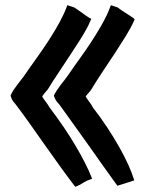

<svg xmlns="http://www.w3.org/2000/svg" viewBox="-20 -608 568 745"><path d="M267.1 -579.6Q273.9 -574.7 281.2 -570.3Q293.5 -562 299.3 -557.6Q305.2 -553.2 307.4 -551.8Q309.6 -550.3 311.5 -548.8Q324.2 -540 327.6 -538.1L334.5 -535.2Q327.1 -517.6 322.5 -508.8Q317.9 -500 314.5 -493.7Q296.4 -460.4 253.9 -397Q230 -360.8 212.4 -334Q182.6 -289.6 165.5 -261.2Q160.2 -254.9 151.4 -244.6L143.6 -233.9Q147.5 -226.1 157 -213.9Q166.5 -201.7 172.4 -190.9Q232.4 -111.8 273.4 -42Q314.5 27.8 334.5 78.1L337.4 85.9L329.6 88.4Q314.9 93.3 304.7 100.1Q293 108.4 277.3 114.7L272 116.7Q226.6 58.1 153.3 -46.4Q122.6 -90.3 92.8 -132.1Q63 -173.8 40 -204.1Q29.3 -215.8 25.9 -223.1Q23.4 -228.5 21 -236.8Q25.4 -247.6 32.2 -258.3Q43.5 -274.9 63 -299.8Q70.8 -309.1 76.9 -318.4Q83 -327.6 90.3 -337.9Q104.5 -358.4 124.8 -386.5Q145 -414.6 168 -449.7Q219.7 -529.3 238.8 -581.1L241.2 -587.9ZM436.5 -579.1Q443.4 -573.7 452.6 -567.4Q481.9 -548.3 486.1 -545.7Q490.2 -543 491.9 -541.7Q493.7 -540.5 494.1 -540.3Q494.6 -540 496.1 -539.1Q497.6 -538.1 502.4 -533.2L500.5 -528.3Q489.3 -502.4 468.3 -468.3Q430.2 -406.7 375 -325.2Q351.6 -289.6 334.5 -261.2Q329.6 -253.9 324 -247.8Q318.4 -241.7 316.9 -239.7Q314 -236.8 312.5 -233.9Q316.4 -226.1 323.2 -217.3Q335.4 -201.7 340.8 -190.4Q396.5 -119.1 444.8 -33.7Q464.8 2.4 478.3 32.5Q491.7 62.5 498.5 84.5L501 91.8Q480 99.1 466.8 103Q453.6 106.9 435.5 112.8Q407.7 74.7 379.4 34.7L321.8 -46.9Q292.5 -88.4 263.2 -128.9L209 -204.1Q194.3 -218.8 189.9 -234.4L189 -237.3Q198.2 -255.9 216.3 -279.8Q224.1 -290 229.5 -296.4Q234.9 -302.7 236.8 -306.2Q241.7 -312 248.5 -322.3Q265.1 -347.2 289.6 -380.9Q314 -414.6 331.1 -440.9Q375.5 -508.8 395 -550.8Q402.3 -566.4 410.2 -587.9Z"/></svg>

Font: Bakudai
Style: Bold
Weight: 700
Version: Version 1.48